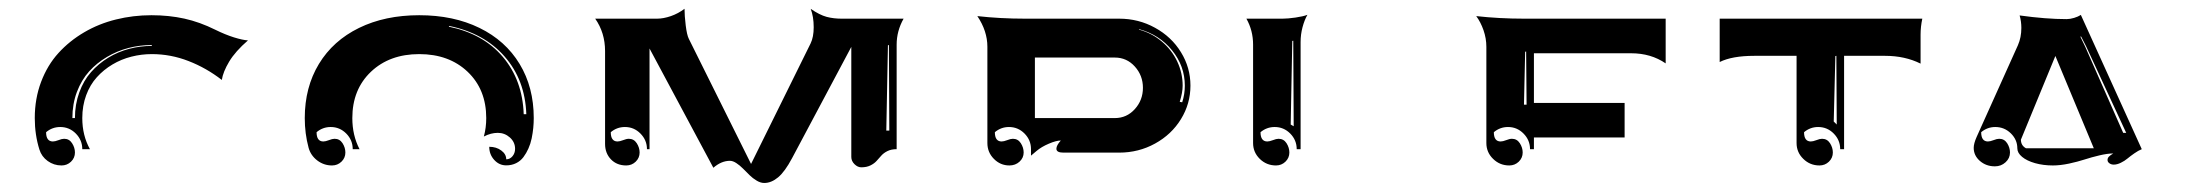

<svg xmlns="http://www.w3.org/2000/svg" viewBox="-20 -511 4967 434"><path d="M58.6 -244.1Q58.6 -288.1 72.9 -325.9Q87.2 -363.8 112.1 -391.1Q137 -418.5 170.3 -438Q203.6 -457.5 242.3 -467Q281 -476.6 322.3 -476.6Q362.1 -476.6 396.9 -468.9Q431.6 -461.2 466.6 -443.8Q489.3 -432.6 508.9 -426.5Q528.6 -420.4 540.5 -419.7Q512 -395 498 -371.7Q484.1 -348.4 481.4 -330.3Q446.5 -357.4 406.2 -373Q366 -388.7 323.2 -388.7Q299.6 -388.7 276.9 -382.9Q254.2 -377.2 234.1 -365.2Q214.1 -353.3 198.9 -336.4Q183.6 -319.6 174.8 -295.8Q166 -272 166 -244.1Q166 -204.8 183.3 -173.8H166Q166 -194.3 151.4 -209.1Q136.7 -223.9 116.2 -223.9Q98.1 -223.9 84.2 -212.2Q84.2 -191.4 99.4 -191.2Q104.5 -191.2 112.2 -194.2Q119.9 -197.3 125 -197.3Q136.5 -197.3 142.9 -187.3Q149.4 -177.2 149.4 -166.3Q149.4 -154.1 140.5 -145.5Q131.6 -137 119.1 -137Q101.8 -137 87.9 -147Q74 -157 69.1 -172.9Q58.6 -206.3 58.6 -244.1ZM143.6 -244.1H149.4Q149.4 -275.1 159.2 -302Q168.9 -328.9 185.7 -347.9Q202.4 -366.9 224.6 -380.5Q246.8 -394 271.9 -400.6Q296.9 -407.2 323.2 -407.2V-409.2Q296.4 -409.2 270.6 -402.6Q244.9 -396 221.8 -382.3Q198.7 -368.7 181.4 -349.5Q164.1 -330.3 153.8 -303.1Q143.6 -275.9 143.6 -244.1Z M668.9 -244.1Q668.9 -313.7 700.9 -366.5Q732.9 -419.2 791.6 -447.9Q850.3 -476.6 927.7 -476.6Q1005.1 -476.6 1063.8 -447.9Q1122.6 -419.2 1154.5 -366.5Q1186.5 -313.7 1186.5 -244.1Q1186.5 -232.9 1185.4 -221.8Q1184.3 -210.7 1181.8 -198.2Q1179.2 -185.8 1174.4 -175.2Q1169.7 -164.6 1163.2 -155.9Q1156.7 -147.2 1146.7 -142.2Q1136.7 -137.2 1124.3 -137.2Q1108.4 -137.2 1097.2 -149.5Q1085.9 -161.9 1085.9 -179.2Q1101.8 -179.2 1113 -170.9Q1124.3 -162.6 1124.3 -150.9Q1132.6 -150.9 1138.4 -157.8Q1144.3 -164.8 1144.3 -174.6Q1144.3 -189.7 1132.6 -200.2Q1120.8 -210.7 1105.2 -210.7Q1089.6 -210.7 1073.7 -202.4Q1079.1 -222.2 1079.1 -244.1Q1079.1 -308.8 1037 -348.8Q994.9 -388.7 927.7 -388.7Q860.6 -388.7 818.5 -348.8Q776.4 -308.8 776.4 -244.1Q776.4 -205.1 792.7 -173.8H777.3Q777.3 -194.3 762.7 -209.1Q748 -223.9 727.5 -223.9Q709.5 -223.9 695.6 -212.2Q695.6 -191.4 710.7 -191.2Q715.8 -191.2 723.5 -194.2Q731.2 -197.3 736.3 -197.3Q747.8 -197.3 754.3 -187.3Q760.7 -177.2 760.7 -166.3Q760.7 -154.1 751.8 -145.5Q742.9 -137 730.5 -137Q711.9 -137 697 -148.4Q682.1 -159.9 677.5 -177.2Q668.9 -209 668.9 -244.1ZM994.6 -450.7Q1072.3 -434.8 1116.7 -382.3Q1161.1 -329.8 1163.8 -252.9H1169.7Q1167 -330.3 1120.6 -383.3Q1074.2 -436.3 995.1 -452.4Z M1325.4 -468.8H1465.3Q1479.5 -468.8 1496.5 -474.6Q1513.4 -480.5 1527.3 -491.2Q1527.3 -475.6 1530 -453.6Q1532.7 -431.6 1537.1 -423.1L1677.7 -140.4L1812.3 -412.8Q1819.3 -427.2 1819.3 -449.5Q1819.3 -473.4 1812.5 -491Q1832.8 -477.1 1848.5 -472.9Q1864.3 -468.8 1881.8 -468.8H2022.5Q2006.8 -440.9 2006.8 -410.2V-173.8Q1994.9 -173.8 1986.2 -169.6Q1977.5 -165.3 1972.2 -159.3Q1966.8 -153.3 1961.5 -147.3Q1956.3 -141.4 1947.6 -137.1Q1939 -132.8 1926.8 -132.8Q1918.7 -132.8 1911.5 -139.9Q1904.3 -147 1904.3 -156.2V-405L1770.3 -153.3Q1754.2 -123 1738.9 -110.2Q1723.6 -97.4 1707.5 -97.4Q1699.2 -97.4 1690.4 -102.7Q1681.6 -107.9 1674.2 -115.2Q1666.7 -122.6 1659.5 -129.9Q1652.3 -137.2 1644.5 -142.3Q1636.7 -147.5 1629.9 -147.5Q1610.6 -147.5 1592.5 -131.8L1448.2 -401.4V-173.8H1442.4Q1442.4 -194.3 1427.7 -209.1Q1413.1 -223.9 1392.6 -223.9Q1374.5 -223.9 1360.6 -212.2Q1360.6 -191.4 1375.7 -191.2Q1380.9 -191.2 1388.5 -194.2Q1396.2 -197.3 1401.4 -197.3Q1412.8 -197.3 1419.3 -187.3Q1425.8 -177.2 1425.8 -166.3Q1425.8 -154.1 1416.9 -145.5Q1408 -137 1395.5 -137Q1374.3 -137 1361 -150.8Q1347.7 -164.6 1347.7 -185.8V-395.5Q1347.7 -437 1325.4 -468.8ZM1983.4 -215.8H1990.2L1989.3 -409.2L1987.1 -408.7Z M2189.2 -474.6Q2241 -468.8 2296.9 -468.8H2509.8Q2553.7 -468.8 2590.9 -448.2Q2628.2 -427.7 2649.5 -392.9Q2670.9 -358.2 2670.9 -317.4Q2670.9 -276.6 2649.5 -241.8Q2628.2 -207 2590.9 -186.5Q2553.7 -166 2509.8 -166H2383.8Q2367.9 -166 2367.9 -174.8Q2367.9 -182.4 2377.9 -193.4Q2367.7 -193.4 2351 -186.3Q2334.2 -179.2 2323.2 -169.9L2310.5 -159.2V-173.8Q2310.5 -194.3 2295.9 -209.1Q2281.2 -223.9 2260.7 -223.9Q2242.7 -223.9 2228.8 -212.2Q2228.8 -191.4 2243.9 -191.2Q2249 -191.2 2256.7 -194.2Q2264.4 -197.3 2269.5 -197.3Q2281 -197.3 2287.5 -187.3Q2293.9 -177.2 2293.9 -166.3Q2293.9 -154.1 2284.5 -145.5Q2275.1 -137 2261.7 -137Q2241.2 -137 2226.6 -151.9Q2211.9 -166.7 2211.9 -187.7V-405.3Q2211.9 -440.9 2189.2 -474.6ZM2319.3 -244.1H2500Q2526.9 -244.1 2545.2 -264.4Q2563.5 -284.7 2563.5 -312.5Q2563.5 -340.3 2545.2 -360.6Q2526.9 -380.9 2500 -380.9H2319.3ZM2554.4 -444.1Q2583.5 -436.3 2606.1 -417.2Q2628.7 -398.2 2641 -372.1Q2653.3 -345.9 2653.3 -317.4Q2653.3 -302 2646.7 -280.8L2652.3 -279.8Q2658.2 -298.1 2658.2 -317.4Q2658.2 -361.8 2629.3 -397.3Q2600.3 -432.9 2554.7 -445.1Z M2797.4 -468.8H2879.2Q2890.6 -468.8 2908.3 -471.3Q2926 -473.9 2935.3 -477.5Q2928.5 -465.6 2924.2 -449.3Q2919.9 -433.1 2919.9 -416V-173.8H2911.1Q2911.1 -194.3 2896.5 -209.1Q2881.8 -223.9 2861.3 -223.9Q2843.3 -223.9 2829.3 -212.2Q2829.3 -191.4 2844.5 -191.2Q2849.6 -191.2 2857.3 -194.2Q2865 -197.3 2870.1 -197.3Q2881.6 -197.3 2888.1 -187.3Q2894.5 -177.2 2894.5 -166.3Q2894.5 -154.1 2885.6 -145.5Q2876.7 -137 2864.3 -137Q2842.8 -137 2827.6 -151.9Q2812.5 -166.7 2812.5 -187.7V-410.2Q2812.5 -441.9 2797.4 -468.8ZM2897.5 -229.5 2904.3 -225.6 2903.3 -418.9 2901.1 -418.5Z M3316.9 -474.6Q3369.4 -468.8 3424.8 -468.8H3745.1V-367.7Q3711.9 -390.6 3667 -390.6H3447.3V-278.3H3652.3V-200.2H3447.3V-173.8H3438.5Q3438.5 -194.3 3423.8 -209.1Q3409.2 -223.9 3388.7 -223.9Q3370.6 -223.9 3356.7 -212.2Q3356.7 -191.4 3371.8 -191.2Q3377 -191.2 3384.6 -194.2Q3392.3 -197.3 3397.5 -197.3Q3408.9 -197.3 3415.4 -187.3Q3421.9 -177.2 3421.9 -166.3Q3421.9 -154.1 3413 -145.5Q3404.1 -137 3391.6 -137Q3370.1 -137 3355 -151.9Q3339.8 -166.7 3339.8 -187.7V-405.3Q3339.8 -424.1 3333.4 -442.6Q3326.9 -461.2 3316.9 -474.6ZM3424.8 -274.4H3430.7L3429.7 -394.5L3427.5 -394Z M3867.2 -370.8V-468.8H4325.2Q4321.3 -450.4 4321.3 -432.6V-367.2Q4285.9 -384.8 4241.2 -384.8H4148.4V-173.8H4139.6Q4139.6 -194.3 4125 -209.1Q4110.4 -223.9 4089.8 -223.9Q4071.8 -223.9 4057.9 -212.2Q4057.9 -191.4 4073 -191.2Q4078.1 -191.2 4085.8 -194.2Q4093.5 -197.3 4098.6 -197.3Q4110.1 -197.3 4116.6 -187.3Q4123 -177.2 4123 -166.3Q4123 -154.1 4114.1 -145.5Q4105.2 -137 4092.8 -137Q4071.3 -137 4056.2 -151.9Q4041 -166.7 4041 -187.7V-384.8H3945.3Q3895.3 -384.8 3867.2 -370.8ZM4125 -236.3 4131.8 -229.5 4130.9 -384.8 4128.7 -384.3Z M4441.4 -176.8Q4441.4 -186.5 4448 -201.4L4541.3 -408.7Q4549.1 -426.3 4549.1 -448Q4549.1 -462.6 4545.2 -476.1Q4605 -467.8 4651.4 -467.8Q4659.2 -467.8 4668.5 -470.6Q4677.7 -473.4 4683.6 -477.3L4821.3 -173.8Q4813.5 -170.7 4804.4 -164.3Q4795.4 -158 4788.9 -152.6Q4782.5 -147.2 4774 -143.1Q4765.6 -138.9 4757.8 -138.9Q4752.2 -138.9 4748 -142Q4743.9 -145 4743.9 -149.4Q4743.9 -153.8 4747.1 -157Q4750.2 -160.2 4756.8 -164.1Q4743.7 -164.1 4725.6 -159.8Q4707.5 -155.5 4692.1 -150.5Q4676.8 -145.5 4656.9 -141.2Q4637 -137 4620.4 -137Q4598.6 -137 4580.1 -142.2Q4561.5 -147.5 4550.8 -156.4Q4540 -165.3 4540 -175.8Q4540 -195.1 4525.4 -209.5Q4510.7 -223.9 4490.2 -223.9Q4472.2 -223.9 4458.3 -212.2Q4458.3 -191.4 4473.4 -191.2Q4478.5 -191.2 4486.2 -194.2Q4493.9 -197.3 4499 -197.3Q4510.5 -197.3 4517 -187.3Q4523.4 -177.2 4523.4 -166.3Q4523.4 -153.3 4513.4 -144.2Q4503.4 -135 4489.3 -135Q4469.5 -135 4455.4 -147.2Q4441.4 -159.4 4441.4 -176.8ZM4548.1 -195.3Q4548.1 -182.1 4559.6 -175.8H4712.9L4626 -384.5ZM4682.4 -428.2 4693.1 -406.2 4779.3 -210.7H4786.1L4695.3 -406.7L4684.3 -428.2Z"/></svg>

Font: AgreloyInT3
Style: Medium
Weight: 400
Designer: gluk
Foundry: gluk
Version: Version 0.27